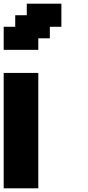

<svg xmlns="http://www.w3.org/2000/svg" viewBox="-20 -1020 477 1040"><path d="M0 0H187.5V-625H0ZM0 -750H187.5V-812.5H250V-875H312.5V-1000H125V-937.5H62.5V-875H0Z"/></svg>

Font: Faithful 32x
Style: Semibold
Weight: 400
Foundry: Faithful Resource Pack
Version: Version 1.0; January 27, 2023